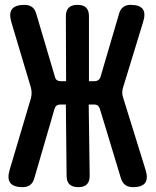

<svg xmlns="http://www.w3.org/2000/svg" viewBox="-20 -760 640 790"><path d="M121 -26Q116 -8 104 1Q92 10 73 10Q35 10 22 -8Q9 -26 20 -62L107 -355Q110 -366 110 -377.5Q110 -389 107 -400L27 -668Q16 -705 29.5 -722.5Q43 -740 81 -740Q100 -740 112 -731Q124 -722 129 -704L206 -444Q208 -435 214 -430.5Q220 -426 230 -426H252L251 -693Q251 -717 263 -728.5Q275 -740 299 -740Q323 -740 334.5 -728.5Q346 -717 346 -693V-426H368Q378 -426 384.5 -430.5Q391 -435 394 -445L470 -704Q475 -722 487 -731Q499 -740 517 -740Q555 -740 567.5 -722.5Q580 -705 569 -670L487 -402Q483 -391 483 -379.5Q483 -368 487 -357L579 -61Q590 -26 577.5 -8Q565 10 527 10Q508 10 496 1.5Q484 -7 478 -25L391 -312Q388 -321 382.5 -325.5Q377 -330 367 -330H345L349 -37Q349 -13 337.5 -1.5Q326 10 302 10Q278 10 266 -1.5Q254 -13 254 -37L251 -330H229Q219 -330 213 -325.5Q207 -321 204 -311Z"/></svg>

Font: Maple Mono NL
Style: Bold
Weight: 700
Monospace: yes
Designer: subframe7536
Version: Version 7.000